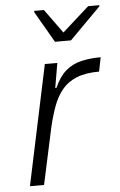

<svg xmlns="http://www.w3.org/2000/svg" viewBox="-53 -776 507 813"><g transform="rotate(-5 200.5 -369.0)"><path d="M41 0 149 -510H202L184 -405H189Q210 -452 238 -476Q266 -500 303.5 -509Q341 -518 387 -518L375 -458Q318 -458 279.5 -442.5Q241 -427 217 -397.5Q193 -368 178.5 -328Q164 -288 153 -241L101 0ZM200 -600 123 -733 124 -738H165L239 -636L353 -738H401L400 -733L268 -600Z"/></g></svg>

Font: Saira Thin Light
Style: Italic
Weight: 300
Italic angle: -12°
Version: Version 1.101